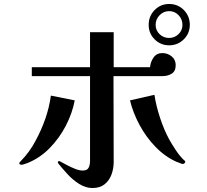

<svg xmlns="http://www.w3.org/2000/svg" viewBox="-20 -887 1040 966"><path d="M898 -762Q898 -790 878.5 -810.5Q859 -831 831 -831Q803 -831 783 -810.5Q763 -790 763 -762Q763 -734 783 -715Q803 -696 831 -696Q858 -696 878 -715Q898 -734 898 -762ZM356 -382Q344 -318 311.5 -255Q279 -192 230 -142Q181 -92 119 -67Q115 -66 104.5 -62Q94 -58 89 -58Q85 -58 81 -59.5Q77 -61 77 -66Q77 -68 80 -71.5Q83 -75 84 -76Q130 -123 159 -179Q188 -232 208 -289.5Q228 -347 236 -406ZM864 -559Q864 -529 844 -516.5Q824 -504 797 -504H551Q551 -396 551.5 -288Q552 -180 552 -72Q552 -39 541 -9Q530 21 506.5 40Q483 59 445 59Q411 59 378.5 38.5Q346 18 319 -11.5Q292 -41 272 -66Q271 -67 271 -69Q271 -71 272.5 -74Q274 -77 277 -77Q279 -77 291.5 -70Q304 -63 322.5 -53.5Q341 -44 360.5 -36.5Q380 -29 396 -29Q419 -29 426 -43.5Q433 -58 433 -77V-504H140V-549H433V-725H552V-549H735Q737 -575 752.5 -597.5Q768 -620 797 -620Q823 -620 843.5 -603.5Q864 -587 864 -559ZM912 -73Q912 -69 908 -65.5Q904 -62 899 -62Q895 -62 885 -66.5Q875 -71 870 -72Q811 -98 763 -147.5Q715 -197 682 -258.5Q649 -320 634 -382L757 -410Q765 -356 785 -295Q805 -234 831 -186Q845 -161 864.5 -131.5Q884 -102 905 -82Q907 -80 909.5 -78.5Q912 -77 912 -73ZM935 -762Q935 -719 904.5 -689Q874 -659 831 -659Q788 -659 758 -689Q728 -719 728 -762Q728 -806 758 -836.5Q788 -867 831 -867Q875 -867 905 -836.5Q935 -806 935 -762Z"/></svg>

Font: Kaisei Opti
Style: Bold
Weight: 700
Designer: Font-Kai, 金井和夫
Foundry: KAZUO KANAI
Version: Version 5.003